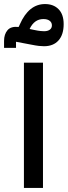

<svg xmlns="http://www.w3.org/2000/svg" viewBox="-45 -927 334 947"><path d="M73 -618H167V0H73ZM-25 -725Q-25 -758 -8 -778Q9 -798 47 -794L53 -807Q97 -907 177 -907Q219 -907 244 -881.5Q269 -856 269 -808Q269 -756 243.5 -727.5Q218 -699 172 -699Q161 -699 147 -700.5Q133 -702 108 -707L34 -721V-691H-25ZM169 -833Q124 -833 101 -784L120 -780Q144 -775 155 -774Q166 -773 173 -773Q190 -773 200.5 -780.5Q211 -788 211 -802Q211 -816 200 -824.5Q189 -833 169 -833Z"/></svg>

Font: IBM Plex Arabic Medium
Style: Regular
Weight: 500
Designer: Mike Abbink, Paul van der Laan, Pieter van Rosmalen, Wael Morcos, Khajak Apelian
Foundry: Bold Monday
Version: Version 1.0